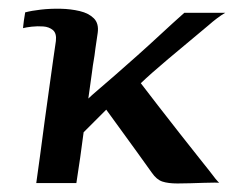

<svg xmlns="http://www.w3.org/2000/svg" viewBox="-20 -429 574 450"><path d="M65 0Q69 -27 74 -65Q79 -103 84.5 -144Q90 -185 95.5 -223.5Q101 -262 105 -291.5Q109 -321 111 -333Q113 -351 104 -358.5Q95 -366 81.5 -367Q68 -368 54.5 -366.5Q41 -365 34 -363Q34 -363 34.5 -368.5Q35 -374 36 -381Q37 -388 38 -393.5Q39 -399 39 -400Q54 -404 76 -406.5Q98 -409 122 -408.5Q146 -408 167 -403Q188 -398 200 -386Q212 -374 209 -352Q205 -325 203.5 -314.5Q202 -304 201.5 -299Q201 -294 199.5 -286.5Q198 -279 195.5 -259Q193 -239 187 -198Q193 -204 210 -218.5Q227 -233 250.5 -253.5Q274 -274 301.5 -298.5Q329 -323 357 -349Q385 -375 412 -399Q414 -399 424 -399Q434 -399 447 -399Q460 -399 473 -399Q486 -399 496 -399Q506 -399 508 -399Q499 -394 488.5 -386Q478 -378 469 -370Q416 -326 374.5 -291Q333 -256 310 -234Q325 -214 350 -182Q375 -150 401.5 -116Q428 -82 450.5 -54Q473 -26 482 -14Q484 -11 489 -5.5Q494 0 494 0Q494 -1 483.5 -1Q473 -1 457.5 -0.5Q442 0 425.5 0.5Q409 1 396 1Q374 1 360.5 -3.5Q347 -8 336 -24Q319 -48 300.5 -73.5Q282 -99 263.5 -124.5Q245 -150 229 -172L176 -119Q172 -88 168 -60Q164 -32 159 0Q157 0 148 0Q139 0 125.5 0Q112 0 99 0Q86 0 76.5 0Q67 0 65 0Z"/></svg>

Font: Genos Thin Medium
Style: Italic
Weight: 500
Italic angle: -8°
Version: Version 1.010